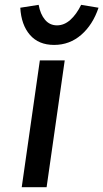

<svg xmlns="http://www.w3.org/2000/svg" viewBox="-20 -775 428 795"><path d="M70 0 145 -525H248L173 0ZM204 -589Q140 -589 104 -630.5Q68 -672 64 -743L140 -755Q147 -716 166.5 -693Q186 -670 216 -670Q246 -670 271.5 -693Q297 -716 316 -755L388 -743Q364 -672 316 -630.5Q268 -589 204 -589Z"/></svg>

Font: Lexend
Style: Italic
Weight: 400
Italic angle: -8.13011°
Designer: Bonnie Shaver-Troup, Thomas Jockin
Foundry: Lexend
Version: Version 1.007